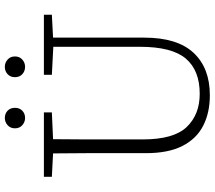

<svg xmlns="http://www.w3.org/2000/svg" viewBox="-67 -809 890 796"><g transform="rotate(-90 378.0 -411.0)"><path d="M466 -641V-674H715V-641L620 -636V-258Q620 -121 557 -53.5Q494 14 381 14Q309 14 255 -13.5Q201 -41 171 -99.5Q141 -158 141 -251V-360Q141 -429 141 -498Q141 -567 140 -636L43 -641V-674H310V-641L199 -636Q198 -568 198 -499.5Q198 -431 198 -360V-264Q198 -136 249.5 -82Q301 -28 387 -28Q484 -28 533 -85.5Q582 -143 582 -276V-635ZM287 -752Q270 -752 257 -763.5Q244 -775 244 -794Q244 -813 257 -824.5Q270 -836 287 -836Q305 -836 317 -824.5Q329 -813 329 -794Q329 -775 317 -763.5Q305 -752 287 -752ZM499 -752Q481 -752 468.5 -763.5Q456 -775 456 -794Q456 -813 468.5 -824.5Q481 -836 499 -836Q516 -836 529 -824.5Q542 -813 542 -794Q542 -775 529 -763.5Q516 -752 499 -752Z"/></g></svg>

Font: Source Serif 4 SmText Light
Style: Regular
Weight: 300
Designer: Frank Grießhammer
Foundry: Adobe
Version: Version 4.005;hotconv 1.1.0;makeotfexe 2.6.0